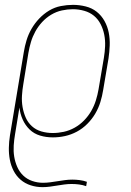

<svg xmlns="http://www.w3.org/2000/svg" viewBox="-20 -558 540 791"><path d="M155 213Q130 213 106.5 205.5Q83 198 65 182.5Q47 167 36 145.5Q25 124 20.5 100Q16 76 16.5 50.5Q17 25 21 0L78 -343Q82 -368 89.5 -392.5Q97 -417 110 -439.5Q123 -462 141.5 -481.5Q160 -501 182.5 -514.5Q205 -528 230.5 -533Q256 -538 281 -538Q307 -538 333 -531.5Q359 -525 378.5 -509.5Q398 -494 410.5 -471.5Q423 -449 428 -423.5Q433 -398 432 -371Q431 -344 427 -317L405 -187Q401 -162 393.5 -137.5Q386 -113 372.5 -90Q359 -67 339.5 -47.5Q320 -28 296.5 -15.5Q273 -3 248 2.5Q223 8 198 8Q170 8 145 0.5Q120 -7 102 -24.5Q84 -42 73.5 -65.5Q63 -89 60 -115L42 -5Q38 18 36.5 41.5Q35 65 38.5 87Q42 109 51 129.5Q60 150 75.5 165Q91 180 112.5 187.5Q134 195 157 195Q172 195 187 193Q202 191 217.5 188.5Q233 186 248 184Q263 182 278 182Q293 182 308.5 184Q324 186 338 191L335 209Q321 204 306 202Q291 200 275 200Q260 200 245 202Q230 204 215 206.5Q200 209 185 211Q170 213 155 213ZM197 -10Q220 -10 243 -15Q266 -20 287.5 -32Q309 -44 326.5 -62Q344 -80 356 -101Q368 -122 375 -144.5Q382 -167 386 -190L408 -320Q412 -344 413 -368Q414 -392 409.5 -415Q405 -438 394.5 -458.5Q384 -479 367 -493Q350 -507 327 -513.5Q304 -520 280 -520Q258 -520 235 -515Q212 -510 191 -497.5Q170 -485 153.5 -467Q137 -449 125.5 -428Q114 -407 107.5 -385Q101 -363 97 -340L76 -211Q72 -188 70.5 -164Q69 -140 73 -117Q77 -94 86 -73.5Q95 -53 111.5 -38Q128 -23 150.5 -16.5Q173 -10 197 -10Z"/></svg>

Font: Iosevka Curly Slab ThObl
Style: Regular
Weight: 100
Italic angle: -9°
Monospace: yes
Designer: Belleve Invis
Foundry: Belleve Invis
Version: Version 11.0.0; ttfautohint (v1.8.3)